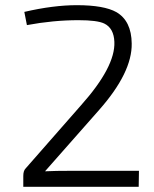

<svg xmlns="http://www.w3.org/2000/svg" viewBox="-20 -722 594 742"><path d="M74 -676Q186 -702 277 -702Q382 -702 430 -675Q488 -641 489 -554Q491 -442 363 -297L154 -60Q190 -62 265 -62H517L516 0H70V-42Q70 -62 79 -71L293 -315Q426 -464 422 -560Q420 -613 383 -631Q356 -644 283 -644Q186 -644 84 -625Z"/></svg>

Font: Taylor Sans Light
Style: Regular
Weight: 300
Italic angle: -8°
Designer: Natanael Gama
Version: Version 1.001 September 8, 2015